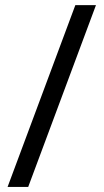

<svg xmlns="http://www.w3.org/2000/svg" viewBox="-20 -734 407 754"><path d="M356.9 -713.9 90.8 0H9.8L275.9 -713.9Z"/></svg>

Font: f06187749
Style: Regular
Weight: 400
Foundry: Ascender Corporation
Version: Version 1.10